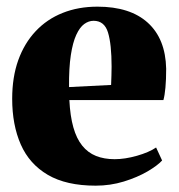

<svg xmlns="http://www.w3.org/2000/svg" viewBox="-20 -560 550 591"><path d="M274.5 11.5Q184 11.5 127.2 -21.8Q70.5 -55 44 -115.2Q17.5 -175.5 17.5 -256Q17.5 -322.5 36.2 -374.8Q55 -427 89.8 -464Q124.5 -501 172.8 -520.2Q221 -539.5 280 -539.5Q380.5 -539.5 435 -490Q489.5 -440.5 491.5 -348.5Q491.5 -314.5 489.2 -290.2Q487 -266 483 -252H193.5Q196 -202.5 205.8 -168Q215.5 -133.5 233 -111.8Q250.5 -90 275.5 -80Q300.5 -70 333 -70Q364.5 -70 401.5 -80.5Q438.5 -91 460.5 -106L479 -66Q465 -50.5 433.8 -32.2Q402.5 -14 361 -1.2Q319.5 11.5 274.5 11.5ZM192.5 -292 322 -298.5Q322.5 -313.5 323 -326.8Q323.5 -340 323.5 -355Q323.5 -423.5 312.5 -459.8Q301.5 -496 268 -496Q253 -496 239.2 -486Q225.5 -476 214.8 -452.8Q204 -429.5 198 -390.2Q192 -351 192.5 -292Z"/></svg>

Font: Merriweather 96pt Black
Style: Regular
Weight: 900
Version: Version 2.100